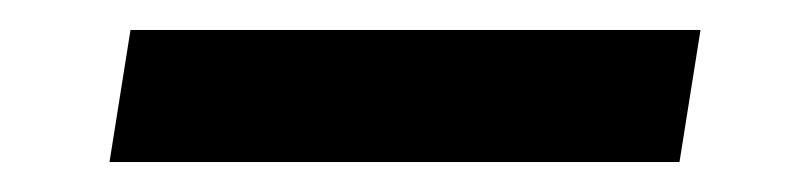

<svg xmlns="http://www.w3.org/2000/svg" viewBox="-20 -404 540 128"><path d="M433 -296H53L67 -384H447Z"/></svg>

Font: Iosevka SS18 Semibold
Style: Italic
Weight: 600
Italic angle: -9°
Monospace: yes
Designer: Belleve Invis
Foundry: Belleve Invis
Version: Version 25.1.1; ttfautohint (v1.8.4)